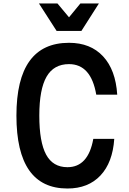

<svg xmlns="http://www.w3.org/2000/svg" viewBox="-20 -1062 740 1099"><path d="M366 17Q74 17 74 -400Q74 -817 375 -817Q498 -817 570 -739.5Q642 -662 651 -520H531Q501 -695 375 -695Q288 -695 246.5 -623Q205 -551 205 -400Q205 -249 244 -177Q283 -105 366 -105Q485 -105 514 -267H634Q625 -132 555 -57.5Q485 17 366 17ZM546 -1042 446 -885H304L203 -1042H309L375 -963L440 -1042Z"/></svg>

Font: Martian Mono Medium
Style: Regular
Weight: 500
Monospace: yes
Designer: Roman Shamin
Foundry: Evil Martians
Version: Version 1.000; ttfautohint (v1.8.4.7-5d5b)